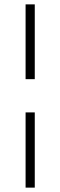

<svg xmlns="http://www.w3.org/2000/svg" viewBox="-20 -627 276 878"><path d="M97 -265V-607H139V-265ZM97 231V-113H139V231Z"/></svg>

Font: UnnaMedium
Style: Regular
Weight: 500
Designer: Jorge de Buen Unna
Foundry: Omnibus-Type
Version: Version 2.008;hotconv 1.0.109;makeotfexe 2.5.65596